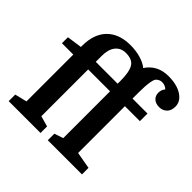

<svg xmlns="http://www.w3.org/2000/svg" viewBox="-195 -975 1160 1160"><g transform="rotate(45 385.0 -395.0)"><path d="M14 -475V-526L111 -540V-550Q111 -651 165 -705.5Q219 -760 316 -760Q363 -760 403.5 -748Q444 -736 467 -716Q516 -790 610 -790Q683 -790 726.5 -761.5Q770 -733 770 -689Q770 -654 750.5 -635.5Q731 -617 703 -617Q672 -617 654.5 -633Q637 -649 637 -675Q637 -701 653 -719Q635 -737 607 -737Q596 -737 584 -730.5Q572 -724 567 -715Q562 -706 558.5 -687Q555 -668 553.5 -643Q552 -618 552 -590V-540H680V-475H552V-75L660 -56V0H368V-56L425 -75V-475H238V-75L306 -56V0H34V-56L111 -75V-475ZM425 -540V-563Q425 -640 405 -673.5Q385 -707 329 -707Q287 -707 262.5 -677Q238 -647 238 -590V-540Z"/></g></svg>

Font: Domine
Style: Bold
Weight: 700
Designer: Pablo Impallari, Rodrigo Fuenzalida, Brenda Gallo
Foundry: Pablo Impallari, Rodrigo Fuenzalida, Brenda Gallo
Version: Version 2.000